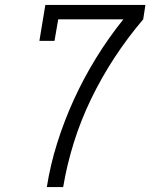

<svg xmlns="http://www.w3.org/2000/svg" viewBox="-20 -755 640 775"><path d="M169 0Q183 -89 211 -178Q239 -267 278 -352.5Q317 -438 367 -519.5Q417 -601 478 -677H215L200 -590H139L163 -735H567L558 -677Q495 -603 442 -522Q389 -441 347.5 -355Q306 -269 278 -179.5Q250 -90 235 0Z"/></svg>

Font: Iosevka HT Light Extended
Style: Italic
Weight: 300
Width: 7
Italic angle: -9°
Monospace: yes
Designer: Belleve Invis
Foundry: Belleve Invis
Version: Version 32.3.0; ttfautohint (v1.8.4)